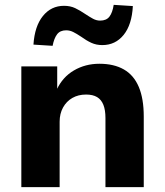

<svg xmlns="http://www.w3.org/2000/svg" viewBox="-20 -772 679 792"><path d="M68 0V-498H216V-402H214Q238 -454 285 -481.5Q332 -509 390 -509Q450 -509 491 -485.5Q532 -462 552.5 -413.5Q573 -365 573 -291V0H415V-285Q415 -318 406.5 -339.5Q398 -361 380.5 -371.5Q363 -382 335 -382Q303 -382 278.5 -368Q254 -354 240 -328.5Q226 -303 226 -270V0ZM197 -583 118 -588Q123 -664 157 -706Q191 -748 244 -748Q270 -748 290 -738.5Q310 -729 332 -714Q350 -702 364 -694.5Q378 -687 393 -687Q419 -687 431.5 -703.5Q444 -720 449 -752L528 -747Q524 -670 490 -628Q456 -586 402 -586Q377 -586 356.5 -595.5Q336 -605 314 -621Q296 -633 282 -640Q268 -647 253 -647Q228 -647 215.5 -630.5Q203 -614 197 -583Z"/></svg>

Font: Nunito Sans 9pt ExtraBold
Style: Regular
Weight: 800
Version: Version 3.101;gftools[0.9.27]